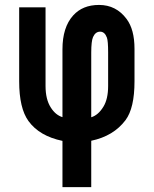

<svg xmlns="http://www.w3.org/2000/svg" viewBox="-20 -567 626 782"><path d="M58.1 -537.1H165.5V-216.8Q165.5 -162.1 187 -128.9Q206.1 -98.6 234.4 -89.8V-366.2Q234.4 -455.6 277.8 -503.9Q316.4 -546.9 383.3 -546.9Q453.1 -546.9 495.6 -489.7Q527.8 -446.8 527.8 -368.2V-235.8Q527.8 -126.5 491.2 -77.6Q442.4 -12.7 351.6 6.3V195.3H234.4V6.8Q140.6 -12.7 96.2 -73.7Q58.1 -126 58.1 -235.8ZM351.6 -89.4Q380.4 -98.1 401.4 -132.8Q420.4 -164.1 420.4 -216.8V-354Q420.4 -399.9 415.5 -413.6Q406.7 -438 387.7 -438Q368.7 -438 358.9 -416Q351.6 -399.4 351.6 -352.5Z"/></svg>

Font: Consola Mono
Style: Bold
Weight: 700
Monospace: yes
Designer: Wojciech Kalinowski "wmk69" (wmk69@o2.pl)
Foundry: Wojciech Kalinowski "wmk69" (wmk69@o2.pl)
Version: Version 2.1.0